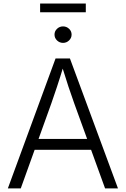

<svg xmlns="http://www.w3.org/2000/svg" viewBox="-20 -1055 705 1075"><path d="M23.9 0 291 -727.5H371.6L640.6 0H568.4L395.5 -476.6Q380.9 -516.6 363.5 -569.1Q346.2 -621.6 323.2 -695.8H338.9Q316.4 -621.1 298.8 -568.1Q281.2 -515.1 267.6 -476.6L96.2 0ZM148.9 -216.3V-277.3H515.6V-216.3ZM333 -814.9Q313.5 -814.9 299.3 -828.6Q285.2 -842.3 285.2 -861.3Q285.2 -880.4 299.3 -893.8Q313.5 -907.2 333 -907.2Q352.5 -907.2 366.7 -893.8Q380.9 -880.4 380.9 -861.3Q380.9 -842.3 366.7 -828.6Q352.5 -814.9 333 -814.9ZM460.4 -1035.2V-986.3H204.6V-1035.2Z"/></svg>

Font: Inter 18pt Light
Style: Regular
Weight: 300
Designer: Rasmus Andersson
Foundry: rsms
Version: Version 4.001;git-66647c0bb